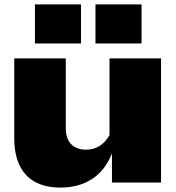

<svg xmlns="http://www.w3.org/2000/svg" viewBox="-20 -832 804 875"><path d="M713.9 -565.9V0H490.2V-132.8Q459 -54.2 398.4 -15.6Q337.9 22.9 255.9 22.9Q152.8 22.9 98.9 -34.4Q44.9 -91.8 44.9 -203.1V-565.9H279.8V-247.1Q279.8 -200.2 304.2 -175Q328.6 -149.9 372.1 -149.9Q440.9 -149.9 479 -215.8V-565.9ZM139.2 -812H349.1V-633.8H139.2ZM415 -812H625V-633.8H415Z"/></svg>

Font: Mattone
Style: Bold
Weight: 700
Width: 6
Designer: Nunzio Mazzaferro
Foundry: Collletttivo
Version: Version 2.000;Glyphs 3.2 (3217)